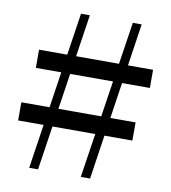

<svg xmlns="http://www.w3.org/2000/svg" viewBox="-81 -785 759 854"><g transform="rotate(10 299.0 -357.5)"><path d="M108 0 216 -715H256L148 0ZM23 -281H539V-199H23ZM575 -443H60V-525H575ZM341 0 450 -715H490L383 0Z"/></g></svg>

Font: Noto Serif TC ExtraLight SemiBold
Style: Regular
Weight: 600
Version: Version 2.003-H1;hotconv 1.1.1;makeotfexe 2.6.0